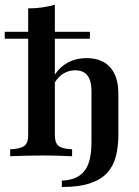

<svg xmlns="http://www.w3.org/2000/svg" viewBox="-23 -651 581 800"><path d="M234.7 128.2V101.6Q298.4 99.2 328.2 62.1Q358.1 25 358.1 -58.1V-271.8Q358.1 -315.3 341.1 -336.7Q324.2 -358.1 290.3 -358.1Q264.5 -358.1 243.1 -345.6Q221.8 -333.1 205.6 -308.1V-87.1Q205.6 -55.6 221 -43.1Q236.3 -30.6 277.4 -29V0Q258.1 -0.8 223.4 -2Q188.7 -3.2 151.6 -3.2Q116.1 -3.2 78.2 -2Q40.3 -0.8 19.4 0V-29Q62.1 -30.6 78.2 -43.1Q94.4 -55.6 94.4 -87.1V-616.1Q126.6 -616.1 154 -620.2Q181.5 -624.2 205.6 -631.5V-340.3Q226.6 -372.6 260.5 -390.7Q294.4 -408.9 337.1 -408.9Q401.6 -408.9 435.9 -370.6Q470.2 -332.3 470.2 -260.5V-89.5Q470.2 -39.5 459.7 0.8Q449.2 41.1 423.4 69.4Q397.6 97.6 351.6 112.9Q305.6 128.2 234.7 128.2ZM-3.2 -489.5V-518.5H351.6V-489.5Z"/></svg>

Font: Playfair
Style: Bold
Weight: 700
Designer: Claus Eggers Sørensen
Foundry: Claus Eggers Sørensen
Version: Version 2.001;gftools[0.9.30]